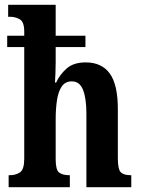

<svg xmlns="http://www.w3.org/2000/svg" viewBox="-20 -780 588 800"><path d="M16 0V-50H21Q46 -50 63.5 -62Q81 -74 81 -119V-584H10V-631H81V-648Q81 -689 62.5 -699.5Q44 -710 24 -710H14V-760H212V-631H336V-584H212V-521Q212 -497 211 -473.5Q210 -450 209 -436H214Q228 -468 257 -494Q286 -520 337 -520Q404 -520 437.5 -473.5Q471 -427 471 -326V-121Q471 -74 483.5 -62Q496 -50 524 -50H527V0H340V-306Q340 -370 326 -405.5Q312 -441 279 -441Q252 -441 237.5 -420Q223 -399 217.5 -363Q212 -327 212 -284V-116Q212 -72 226.5 -61Q241 -50 268 -50H271V0Z"/></svg>

Font: Noto Serif Hebrew ExtraCondensed
Style: Bold
Weight: 700
Width: 2
Designer: Monotype Design Team
Foundry: Monotype Imaging Inc.
Version: Version 2.004; ttfautohint (v1.8.4.7-5d5b)